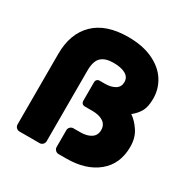

<svg xmlns="http://www.w3.org/2000/svg" viewBox="-161 -855 981 1000"><g transform="rotate(30 330.0 -355.0)"><path d="M320 -155H361Q401 -155 425.5 -171Q450 -187 450 -219Q450 -251 425.5 -267Q401 -283 361 -283H315Q305 -283 299 -289Q293 -295 293 -305V-416Q293 -426 299 -432Q305 -438 315 -438H346Q383 -438 406.5 -452.5Q430 -467 430 -496Q430 -525 404 -540Q378 -555 331 -555Q282 -555 257.5 -532Q233 -509 233 -451V-27Q233 -16 225 -8Q217 0 206 0H85Q74 0 66 -8Q58 -16 58 -27V-451Q58 -573 128 -641.5Q198 -710 331 -710Q418 -710 479.5 -681Q541 -652 572 -603.5Q603 -555 603 -496Q603 -446 587 -418.5Q571 -391 544 -370Q575 -349 600 -311Q625 -273 625 -219Q625 -116 554.5 -58Q484 0 366 0H320Q309 0 301 -8Q293 -16 293 -27V-128Q293 -139 301 -147Q309 -155 320 -155Z"/></g></svg>

Font: Hezaedrus
Style: Bold
Weight: 700
Designer: Hubert & Fischer
Foundry: Hubert & Fischer
Version: Version 1.10;September 3, 2019;FontCreator 11.5.0.2425 64-bi